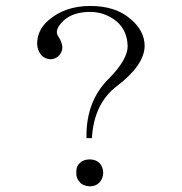

<svg xmlns="http://www.w3.org/2000/svg" viewBox="-20 -708 626 661"><path d="M429.2 -642.6Q478 -602.5 478 -548.8Q476.1 -483.4 384.3 -413.1Q303.2 -352.5 296.4 -232.4H277.8Q274.9 -360.4 356.9 -439.5Q419.4 -503.9 419.4 -548.8Q418.5 -601.6 382.3 -633.8Q341.3 -667 290.5 -667Q231.9 -667 199.7 -637.7Q166.5 -606.4 179.2 -585Q193.8 -563.5 194.8 -544.9Q193.8 -526.4 181.2 -514.6Q168.5 -503.9 153.8 -503.9Q135.3 -504.9 122.6 -517.6Q107.9 -536.1 107.9 -557.6Q107.9 -602.5 144 -635.7Q201.7 -687.5 290.5 -687.5Q378.4 -687.5 429.2 -642.6ZM321.8 -147.5Q334.5 -134.8 335.4 -113.3Q334.5 -91.8 321.8 -79.1Q309.1 -66.4 288.6 -66.4Q264.2 -68.4 254.4 -81.1Q241.7 -94.7 242.7 -113.3Q241.7 -134.8 254.4 -146.5Q267.1 -159.2 288.6 -159.2Q309.1 -159.2 321.8 -147.5Z"/></svg>

Font: BabelStone Tangut Wenhai
Style: Regular
Weight: 400
Designer: Andrew West
Foundry: BabelStone
Version: Version 1.002 May 21, 2016